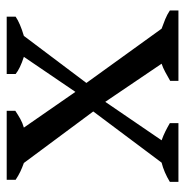

<svg xmlns="http://www.w3.org/2000/svg" viewBox="-10 -530 540 559"><g transform="rotate(-90 259.5 -250.0)"><path d="M10 0ZM298 -268 456 -49Q470 -44 483.5 -38.5Q497 -33 509 -25V0H304V-24Q318 -32 330 -38.5Q342 -45 354 -49L243 -213L131 -49Q145 -44 157 -38Q169 -32 181 -25V0H10V-25Q38 -42 66 -49L215 -248L65 -450Q51 -455 39.5 -460.5Q28 -466 16 -474V-500H217V-475Q205 -467 193.5 -460.5Q182 -454 168 -450L272 -300L374 -450Q340 -461 324 -474V-500H491V-474Q472 -461 435 -450Z"/></g></svg>

Font: PT Serif
Style: Regular
Weight: 400
Designer: A.Korolkova, O.Umpeleva, V.Yefimov
Foundry: ParaType Ltd
Version: Version 1.000W OFL; ttfautohint (v1.6)